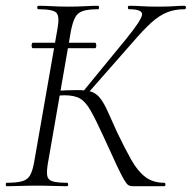

<svg xmlns="http://www.w3.org/2000/svg" viewBox="-24 -645 664 665"><path d="M90 -478Q87 -478 86 -482.5Q85 -487 86 -492Q87 -497 90 -497H305Q308 -497 309 -492Q310 -487 309 -482.5Q308 -478 305 -478ZM435 0Q427 0 421 -3.5Q415 -7 406 -22Q397 -37 380.5 -72Q364 -107 335 -171Q308 -230 290.5 -261Q273 -292 253.5 -303.5Q234 -315 199 -315Q189 -315 178.5 -314Q168 -313 157 -312L159 -330Q215 -333 244 -333Q274 -333 291.5 -327.5Q309 -322 322 -306Q335 -290 348 -261.5Q361 -233 382 -186Q409 -130 431 -91Q453 -52 479.5 -32Q506 -12 544 -12Q549 -12 549 -6Q549 0 544 0ZM0 0Q-4 0 -4 -6Q-4 -12 0 -12Q35 -12 53.5 -17.5Q72 -23 80.5 -38.5Q89 -54 94 -82L175 -545Q183 -588 171.5 -600.5Q160 -613 109 -613Q105 -613 105 -619Q105 -625 109 -625Q131 -625 157 -623.5Q183 -622 212 -622Q244 -622 270.5 -623.5Q297 -625 316 -625Q319 -625 319 -619Q319 -613 316 -613Q282 -613 263.5 -607Q245 -601 236.5 -585Q228 -569 222 -540L142 -80Q137 -51 139.5 -36.5Q142 -22 158 -17Q174 -12 208 -12Q212 -12 212 -6Q212 0 208 0Q186 0 160 -1Q134 -2 104 -2Q74 -2 47 -1Q20 0 0 0ZM276 -317 262 -326 412 -509Q465 -574 468 -593.5Q471 -613 423 -613Q419 -613 419 -619Q419 -625 423 -625Q446 -625 467.5 -623.5Q489 -622 524 -622Q559 -622 578.5 -623.5Q598 -625 615 -625Q620 -625 620 -619Q620 -613 615 -613Q581 -613 554 -602Q527 -591 499.5 -566Q472 -541 436 -499Z"/></svg>

Font: Cormorant Light
Style: Italic
Weight: 300
Italic angle: -10°
Designer: Christian Thalmann (Catharsis Fonts)
Foundry: Catharsis Fonts
Version: Version 4.000